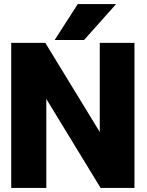

<svg xmlns="http://www.w3.org/2000/svg" viewBox="-20 -921 719 941"><path d="M35 0H207V-436L473 0H639V-711H469V-274L202 -711H35ZM248 -725H392L549 -901H361Z"/></svg>

Font: Asimov Pro
Style: Ult
Weight: 900
Designer: Google
Version: Version 2.000980; 2014